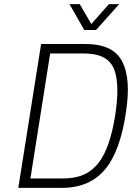

<svg xmlns="http://www.w3.org/2000/svg" viewBox="-20 -914 655 934"><path d="M318 -894 390 -768H447L560 -894H510L424 -797L368 -894ZM69 0H279C373 0 444 -31 495 -95C541 -151 573 -243 590 -351C598 -400 602 -442 602 -479C602 -523 596 -558 586 -588C556 -676 483 -700 390 -700H180ZM128 -46 224 -654H383C447 -654 517 -642 540 -563C547 -538 551 -508 551 -473C551 -437 547 -396 540 -351C524 -250 498 -172 461 -124C417 -67 362 -46 287 -46Z"/></svg>

Font: Arthouse Owned Light
Style: Italic
Weight: 300
Italic angle: -10°
Designer: Jeremy Tribby
Foundry: Tribby Type
Version: Version 1.000;PS 001.000;hotconv 1.0.88;makeotf.lib2.5.64775